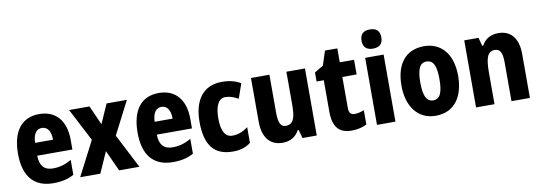

<svg xmlns="http://www.w3.org/2000/svg" viewBox="-59 -1153 4355 1548"><g transform="rotate(-10 2119.0 -379.0)"><path d="M259 -559C117 -559 36 -459 36 -272C36 -89 118 10 277 10C345 10 398 -2 446 -29V-151C393 -120 348 -108 293 -108C223 -108 187 -149 186 -231H474V-310C474 -467 395 -559 259 -559ZM261 -445C308 -445 334 -405 334 -336H187C190 -415 220 -445 261 -445Z M642 -281 497 0H662L738 -171L816 0H982L838 -280L976 -549H810L740 -391L670 -549H503Z M1238 -559C1096 -559 1015 -459 1015 -272C1015 -89 1097 10 1256 10C1324 10 1377 -2 1425 -29V-151C1372 -120 1327 -108 1272 -108C1202 -108 1166 -149 1165 -231H1453V-310C1453 -467 1374 -559 1238 -559ZM1240 -445C1287 -445 1313 -405 1313 -336H1166C1169 -415 1199 -445 1240 -445Z M1747 10C1807 10 1852 -4 1893 -35V-164C1852 -133 1812 -117 1764 -117C1707 -117 1676 -168 1676 -272C1676 -377 1706 -433 1761 -433C1796 -433 1828 -422 1866 -401L1908 -521C1867 -545 1820 -559 1754 -559C1600 -559 1522 -447 1522 -272C1522 -78 1596 10 1747 10Z M2434 -549H2282V-281C2282 -179 2269 -120 2201 -120C2160 -120 2143 -159 2143 -237V-549H1992V-192C1992 -60 2052 10 2154 10C2215 10 2262 -16 2290 -69H2298L2317 0H2434Z M2766 -118C2734 -118 2719 -136 2719 -174V-429H2836V-549H2719V-663H2618L2580 -546L2508 -503V-429H2567V-173C2567 -44 2618 10 2719 10C2768 10 2810 -1 2843 -18V-135C2815 -124 2790 -118 2766 -118Z M3003 -768C2951 -768 2922 -744 2922 -689C2922 -635 2952 -611 3003 -611C3054 -611 3084 -635 3084 -689C3084 -743 3056 -768 3003 -768ZM3078 -549H2927V0H3078Z M3640 -276C3640 -458 3547 -559 3410 -559C3251 -559 3176 -444 3176 -276C3176 -115 3256 10 3407 10C3570 10 3640 -118 3640 -276ZM3330 -275C3330 -383 3353 -434 3408 -434C3465 -434 3487 -383 3487 -276C3487 -168 3465 -116 3409 -116C3353 -116 3330 -169 3330 -275Z M4018 -559C3958 -559 3909 -534 3882 -481H3873L3855 -549H3738V0H3889V-256C3889 -380 3907 -430 3968 -430C4013 -430 4028 -391 4028 -315V0H4179V-360C4179 -492 4117 -559 4018 -559Z"/></g></svg>

Font: Noto Sans Gurmukhi UI Condensed ExtraBold
Style: Regular
Weight: 800
Width: 3
Designer: Jelle Bosma - Monotype Design Team
Foundry: Monotype Imaging Inc.
Version: Version 2.004